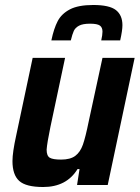

<svg xmlns="http://www.w3.org/2000/svg" viewBox="-20 -742 562 770"><path d="M30 -96Q30 -131 45 -199L111 -510H241L182 -232Q169 -169 167 -142Q167 -117 179.5 -109.5Q192 -102 225 -102Q262 -102 282 -117Q302 -132 312.5 -162Q323 -192 336 -256L391 -510H520L412 0H289L299 -64H291Q247 8 153 8Q84 8 57 -16.5Q30 -41 30 -96ZM471 -641Q471 -620 462 -580H386Q391 -602 391 -615Q391 -632 380.5 -639.5Q370 -647 341 -647Q312 -647 297 -639Q282 -631 276 -618Q270 -605 264 -580H186Q196 -628 211.5 -657.5Q227 -687 260.5 -704.5Q294 -722 354 -722Q419 -722 445 -701.5Q471 -681 471 -641Z"/></svg>

Font: Saira Semi Condensed SemiBold
Style: Italic
Weight: 600
Width: 4
Italic angle: -12°
Designer: Hector Gatti with collaboration of the Omnibus-Type team
Foundry: Omnibus-Type
Version: Version 1.001; ttfautohint (v1.8)